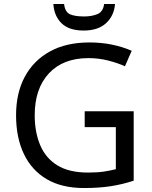

<svg xmlns="http://www.w3.org/2000/svg" viewBox="-20 -938 768 968"><path d="M407 -377H654V-27Q596 -8 537 1Q478 10 403 10Q292 10 216 -34.5Q140 -79 100.5 -161.5Q61 -244 61 -357Q61 -469 105 -551Q149 -633 231.5 -678.5Q314 -724 431 -724Q491 -724 544.5 -713Q598 -702 644 -682L610 -604Q572 -621 524.5 -633Q477 -645 426 -645Q298 -645 226.5 -568Q155 -491 155 -357Q155 -272 182.5 -206.5Q210 -141 269 -104.5Q328 -68 424 -68Q471 -68 504 -73Q537 -78 564 -85V-297H407ZM560 -918Q555 -858 514.5 -821Q474 -784 402 -784Q328 -784 290.5 -820.5Q253 -857 249 -918H303Q308 -877 333 -866Q358 -855 404 -855Q443 -855 471.5 -867Q500 -879 505 -918Z"/></svg>

Font: Noto Sans Samaritan
Style: Regular
Weight: 400
Designer: Monotype Design Team
Foundry: Monotype Imaging Inc.
Version: Version 2.001; ttfautohint (v1.8.4.7-5d5b)